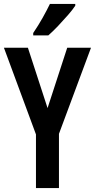

<svg xmlns="http://www.w3.org/2000/svg" viewBox="-20 -957 483 977"><path d="M222 -407 322 -714H443L280 -276V0H163V-273L0 -714H122ZM363 -928Q350 -908 326 -880.5Q302 -853 275.5 -825Q249 -797 226 -777H149V-789Q176 -829 197 -866.5Q218 -904 234 -937H363Z"/></svg>

Font: Noto Sans Khmer UI ExtraCondensed SemiBold
Style: Regular
Weight: 600
Width: 2
Designer: Danh Hong and the Monotype Design Team
Foundry: Monotype Imaging Inc.
Version: Version 2.002; ttfautohint (v1.8.4.7-5d5b)